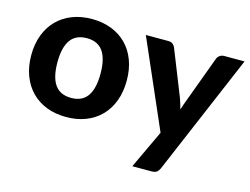

<svg xmlns="http://www.w3.org/2000/svg" viewBox="-95 -681 1307 1005"><g transform="rotate(15 558.5 -179.0)"><path d="M30 0ZM289.5 -523.5Q347.5 -523.5 395 -505Q442.5 -486.5 476.5 -452.2Q510.5 -418 529 -369Q547.5 -320 547.5 -258.5Q547.5 -197 529 -147.8Q510.5 -98.5 476.5 -64Q442.5 -29.5 395 -11Q347.5 7.5 289.5 7.5Q231 7.5 183.2 -11Q135.5 -29.5 101.5 -64Q67.5 -98.5 48.8 -147.8Q30 -197 30 -258.5Q30 -320 48.8 -369Q67.5 -418 101.5 -452.2Q135.5 -486.5 183.2 -505Q231 -523.5 289.5 -523.5ZM289.5 -96Q348.5 -96 377 -136.8Q405.5 -177.5 405.5 -258Q405.5 -338 377 -378.8Q348.5 -419.5 289.5 -419.5Q229 -419.5 200.5 -378.8Q172 -338 172 -258Q172 -177.5 200.5 -136.8Q229 -96 289.5 -96ZM839 138.5Q832.5 152.5 823.2 159.5Q814 166.5 794 166.5H691.5L789 -41L582 -515.5H703Q719.5 -515.5 728.5 -508Q737.5 -500.5 741.5 -490.5L839.5 -244Q850 -214.5 857.5 -185.5Q862 -200.5 867.2 -215.2Q872.5 -230 878 -244.5L969 -490.5Q973 -501.5 983.5 -508.5Q994 -515.5 1006.5 -515.5H1117Z"/></g></svg>

Font: Lato Heavy
Style: Regular
Weight: 800
Designer: Lukasz Dziedzic
Foundry: tyPoland Lukasz Dziedzic
Version: Version 2.007; 2014-02-27